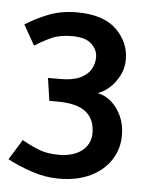

<svg xmlns="http://www.w3.org/2000/svg" viewBox="-42 -808 447 566"><g transform="rotate(5 181.0 -524.5)"><path d="M164 -771Q118 -771 81.5 -757Q45 -743 12 -722L46 -662Q65 -675 91.5 -687.5Q118 -700 155 -700Q195 -700 213 -683Q231 -666 231 -644Q231 -624 221 -607.5Q211 -591 189.5 -581Q168 -571 132 -571H95L105 -504H127Q187 -504 213.5 -482.5Q240 -461 240 -420Q240 -398 228 -381.5Q216 -365 195 -356.5Q174 -348 148 -348Q113 -348 89 -357Q65 -366 37 -382L0 -322Q30 -306 70.5 -292Q111 -278 153 -278Q207 -278 246 -297Q285 -316 306 -348.5Q327 -381 327 -421Q327 -453 315.5 -478Q304 -503 285.5 -519Q267 -535 245 -539Q264 -546 280.5 -561Q297 -576 308 -598Q319 -620 319 -645Q319 -696 280.5 -733.5Q242 -771 164 -771Z"/></g></svg>

Font: Catamaran Thin Medium
Style: Regular
Weight: 500
Version: Version 2.000